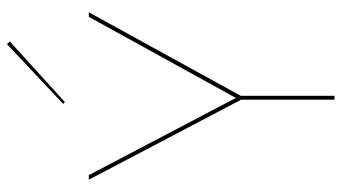

<svg xmlns="http://www.w3.org/2000/svg" viewBox="-233 -740 973 547"><g transform="rotate(-90 253.5 -466.5)"><path d="M409 -925 236 -768 231 -773 401 -933ZM479 -700H492L254 -267V0H243V-266L15 -700H28L248 -281Z"/></g></svg>

Font: Jost* Hairline
Style: Regular
Weight: 100
Version: Version 3.7